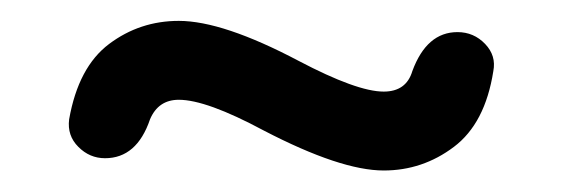

<svg xmlns="http://www.w3.org/2000/svg" viewBox="-20 -391 540 183"><path d="M80.1 -240.2Q65.4 -240.2 54.7 -251Q43.9 -261.7 45.9 -277.3Q54.7 -327.1 84 -349.1Q113.3 -371.1 150.4 -371.1Q192.4 -371.1 264.6 -333Q320.3 -303.7 345.7 -303.7Q367.2 -303.7 373 -323.2Q386.7 -360.4 416 -360.4Q431.6 -360.4 442.4 -349.1Q453.1 -337.9 450.2 -323.2Q442.4 -273.4 412.6 -251Q382.8 -228.5 345.7 -228.5Q304.7 -228.5 231.4 -266.6Q176.8 -295.9 150.4 -295.9Q130.9 -295.9 123 -277.3Q110.4 -240.2 80.1 -240.2Z"/></svg>

Font: Rounded Mgen+ 2m medium
Style: Regular
Weight: 500
Designer: [Source Han Sans]
Ryoko NISHIZUKA  (kana & ideographs); Paul D. Hunt (Latin, Greek & Cyrillic); Wenlong ZHANG  (bopomofo
Version: Version 1.059.20150602